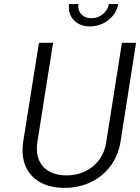

<svg xmlns="http://www.w3.org/2000/svg" viewBox="-20 -909 684 937"><path d="M419 -780C487 -780 547 -828 557 -889H511C505 -849 467 -820 426 -820C389 -820 362 -844 362 -878C362 -882 362 -885 363 -889H317C316 -884 316 -878 316 -873C316 -820 357 -780 419 -780ZM295 8C436 8 546 -81 568 -216L644 -700H575L498 -213C483 -117 406 -53 304 -53C214 -53 160 -104 160 -183C160 -193 160 -203 162 -213L239 -700H170L93 -216C91 -202 90 -188 90 -175C90 -63 168 8 295 8Z"/></svg>

Font: Arthouse Owned
Style: Italic
Weight: 400
Italic angle: -10°
Designer: Jeremy Tribby
Foundry: Tribby Type
Version: Version 1.000;PS 001.000;hotconv 1.0.88;makeotf.lib2.5.64775